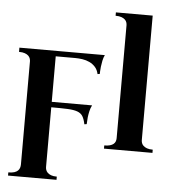

<svg xmlns="http://www.w3.org/2000/svg" viewBox="-62 -827 971 1081"><g transform="rotate(5 423.5 -286.0)"><path d="M297.9 198.2H23.9V180.2Q44.4 180.2 57.4 176Q70.3 171.9 77.6 164.8Q85 157.7 87.9 148.4Q90.8 139.2 90.8 128.9V-453.1Q90.8 -460.4 88.1 -469Q85.4 -477.5 78.1 -484.6Q70.8 -491.7 58.1 -496.3Q45.4 -501 24.9 -501V-524.9H507.8Q500.5 -510.3 496.8 -492.2Q493.2 -474.1 491.2 -457.8Q489.3 -441.4 489 -429.9Q488.8 -418.5 488.8 -417L476.1 -415Q470.7 -439.5 456.8 -454.8Q442.9 -470.2 424.1 -479Q405.3 -487.8 384 -491Q362.8 -494.1 342.8 -494.1H232.9V-236.8H460.9Q452.6 -221.2 448.5 -202.6Q444.3 -184.1 442.4 -167.5Q440.4 -147.9 439.9 -128.9L426.8 -127Q420.9 -155.8 411.1 -171.9Q401.4 -188 380.6 -195.6Q359.9 -203.1 324.7 -204.6Q289.6 -206.1 232.9 -206.1V131.8Q232.9 139.2 235.6 147.5Q238.3 155.8 245.4 163.1Q252.4 170.4 265.1 175.3Q277.8 180.2 297.9 180.2ZM548.8 -18.1Q567.9 -18.1 580.6 -21.7Q593.3 -25.4 600.8 -31.7Q608.4 -38.1 611.6 -46.6Q614.7 -55.2 614.7 -64.9V-703.1Q614.7 -710.4 612.1 -719Q609.4 -727.5 602.1 -734.6Q594.7 -741.7 582 -746.3Q569.3 -751 548.8 -751V-770H756.8V-65.9Q756.8 -58.6 759.5 -50.3Q762.2 -42 769.5 -34.9Q776.9 -27.8 789.8 -22.9Q802.7 -18.1 822.8 -18.1V0H548.8Z"/></g></svg>

Font: Uncial Antiqua
Style: Regular
Weight: 400
Version: Version 1.000